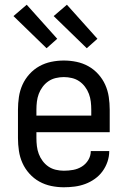

<svg xmlns="http://www.w3.org/2000/svg" viewBox="-20 -784 540 812"><path d="M250 8Q223 8 196.5 2.5Q170 -3 146.5 -16Q123 -29 104.5 -49.5Q86 -70 75 -94.5Q64 -119 60 -146Q56 -173 56 -200V-320Q56 -347 60 -374Q64 -401 75 -425.5Q86 -450 104.5 -470.5Q123 -491 146.5 -504Q170 -517 196.5 -522.5Q223 -528 250 -528Q277 -528 303.5 -522.5Q330 -517 353.5 -504Q377 -491 395.5 -470.5Q414 -450 425 -425.5Q436 -401 440 -374Q444 -347 444 -320V-225H134V-200Q134 -183 136 -166Q138 -149 144 -133Q150 -117 160.5 -103Q171 -89 185 -79.5Q199 -70 216 -66Q233 -62 250 -62Q270 -62 289.5 -65.5Q309 -69 326 -79.5Q343 -90 353.5 -107.5Q364 -125 364 -145H442Q442 -122 434.5 -100Q427 -78 413.5 -59.5Q400 -41 381 -27.5Q362 -14 340.5 -6Q319 2 296 5Q273 8 250 8ZM366 -295V-320Q366 -337 364 -354Q362 -371 356 -387Q350 -403 339.5 -417Q329 -431 315 -440.5Q301 -450 284 -454Q267 -458 250 -458Q233 -458 216 -454Q199 -450 185 -440.5Q171 -431 160.5 -417Q150 -403 144 -387Q138 -371 136 -354Q134 -337 134 -320V-295ZM347 -580 207 -716 263 -764 392 -620ZM177 -580 37 -716 93 -764 222 -620Z"/></svg>

Font: Iosevka srxl
Style: Regular
Weight: 400
Monospace: yes
Designer: Belleve Invis
Foundry: Belleve Invis
Version: Version 33.0.1; ttfautohint (v1.8.3)